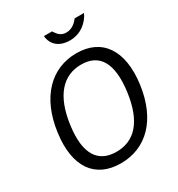

<svg xmlns="http://www.w3.org/2000/svg" viewBox="-221 -1093 1150 1243"><g transform="rotate(-30 354.5 -471.5)"><path d="M318 10C509 10 645 -127 678 -369C711 -613 611 -752 422 -752C232 -752 94 -612 61 -368C28 -126 126 10 318 10ZM526 -953C507 -928 478 -900 434 -900C388 -900 371 -933 357 -953H296C302 -887 349 -844 430 -844C512 -844 571 -897 596 -953ZM330 -69C195 -69 128 -163 156 -368C184 -576 278 -673 412 -673C546 -673 610 -577 582 -368C554 -162 464 -69 330 -69Z"/></g></svg>

Font: Cheyenne Sans
Style: Italic
Weight: 400
Italic angle: -8.13011°
Designer: The Public Sans project authors (U.S. Web Design System), Libre Franklin designed by Pablo Impallari and Rodrigo Fuenzal
Foundry: The Cheyenne Sans Project Authors
Version: Version 2.007